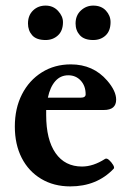

<svg xmlns="http://www.w3.org/2000/svg" viewBox="-20 -655 462 686"><path d="M231 11Q172 11 127 -16Q82 -43 57.5 -91Q33 -139 33 -203Q33 -268 58.5 -318Q84 -368 129.5 -396.5Q175 -425 233 -425Q313 -425 363 -367Q395 -330 395 -299Q395 -262 351 -262H145Q145 -254 145 -244Q145 -156 178.5 -108Q212 -60 273 -60Q313 -60 355 -87Q361 -91 369.5 -83.5Q378 -76 384 -66Q390 -56 386 -52Q326 11 231 11ZM224 -386Q196 -386 177.5 -365Q159 -344 151 -306H268Q286 -306 286 -318Q286 -348 268.5 -367Q251 -386 224 -386ZM143 -512Q110 -512 95 -529Q80 -546 80 -571Q80 -600 98 -617.5Q116 -635 143 -635Q170 -635 187.5 -616Q205 -597 205 -576Q205 -545 187 -528.5Q169 -512 143 -512ZM313 -512Q281 -512 265.5 -529Q250 -546 250 -571Q250 -600 269 -617.5Q288 -635 313 -635Q342 -635 358.5 -617Q375 -599 375 -576Q375 -545 357.5 -528.5Q340 -512 313 -512Z"/></svg>

Font: Junicode
Style: Bold
Weight: 700
Designer: Peter S. Baker
Version: Version 2.100; ttfautohint (v1.8.4)